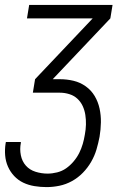

<svg xmlns="http://www.w3.org/2000/svg" viewBox="-23 -540 543 783"><path d="M167 223Q142 223 117.5 219Q93 215 72 205Q51 195 35 178Q19 161 9.5 139.5Q0 118 -2 93.5Q-4 69 0 44L1 39H62V43Q57 68 62 93Q67 118 82.5 135.5Q98 153 122 160.5Q146 168 171 168Q190 168 210 163Q230 158 246.5 146.5Q263 135 277 118.5Q291 102 300 84Q309 66 314.5 47Q320 28 323 9Q327 -12 327.5 -32Q328 -52 325 -71.5Q322 -91 314 -108Q306 -125 292.5 -137.5Q279 -150 260 -156Q241 -162 221 -162H111L120 -217L355 -465H87L96 -520H436L427 -465L192 -217H221Q250 -217 277 -210.5Q304 -204 326.5 -188Q349 -172 363 -148.5Q377 -125 383 -97.5Q389 -70 388.5 -41Q388 -12 383 18Q378 44 370.5 69.5Q363 95 349 119.5Q335 144 315 164.5Q295 185 270.5 198.5Q246 212 219.5 217.5Q193 223 167 223Z"/></svg>

Font: Iosevka Term Curly Light
Style: Italic
Weight: 300
Italic angle: -9°
Designer: Belleve Invis
Foundry: Belleve Invis
Version: Version 32.3.0